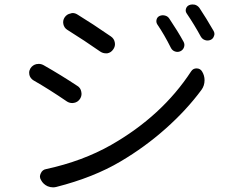

<svg xmlns="http://www.w3.org/2000/svg" viewBox="-20 -805 1040 852"><path d="M677.7 -697.3Q671.9 -707 674.8 -718.3Q677.7 -729.5 688.5 -734.4Q700.2 -739.3 712.9 -735.8Q725.6 -732.4 732.4 -720.7Q768.6 -667 794.9 -619.1Q800.8 -607.4 796.4 -595.2Q792 -583 780.3 -577.6Q768.6 -572.3 756.3 -576.7Q744.1 -581.1 738.3 -592.8Q709 -651.4 677.7 -697.3ZM808.6 -745.1Q801.8 -754.9 805.2 -766.1Q808.6 -777.3 819.3 -782.2Q826.2 -785.2 834 -785.2Q838.9 -785.2 844.7 -784.2Q857.4 -780.3 865.2 -769.5Q894.5 -725.6 927.7 -668Q931.6 -661.1 931.6 -654.3Q931.6 -650.4 929.7 -645.5Q925.8 -632.8 914.1 -627.9Q902.3 -623 890.1 -627Q877.9 -630.9 871.1 -642.6Q841.8 -696.3 808.6 -745.1ZM278.3 -672.9Q264.6 -681.6 261.2 -697.8Q257.8 -713.9 266.6 -727.5Q276.4 -742.2 293 -745.1Q297.9 -747.1 302.7 -747.1Q313.5 -747.1 324.2 -740.2Q389.6 -700.2 471.7 -643.6Q486.3 -633.8 489.3 -617.2Q490.2 -613.3 490.2 -609.4Q490.2 -596.7 482.4 -585.9Q472.7 -571.3 456.1 -568.4Q452.1 -568.4 449.2 -568.4Q436.5 -568.4 424.8 -576.2Q356.4 -624 278.3 -672.9ZM230.5 24.4Q222.7 26.4 215.8 26.4Q203.1 26.4 191.4 21.5Q171.9 12.7 162.1 -5.9Q157.2 -13.7 157.2 -21.5Q157.2 -28.3 161.1 -36.1Q168 -51.8 184.6 -54.7Q346.7 -89.8 473.6 -162.1Q699.2 -291 828.1 -488.3Q836.9 -502 853 -501.5Q869.1 -501 877 -487.3Q887.7 -469.7 887.7 -449.2Q887.7 -424.8 874 -406.2Q807.6 -316.4 715.3 -234.4Q623 -152.3 515.6 -88.9Q395.5 -17.6 230.5 24.4ZM128.9 -448.2Q114.3 -457 110.4 -472.7Q109.4 -477.5 109.4 -482.4Q109.4 -492.2 115.2 -502Q125 -516.6 141.6 -520.5Q147.5 -521.5 152.3 -521.5Q163.1 -521.5 173.8 -515.6Q251 -471.7 323.2 -423.8Q337.9 -415 340.8 -397.5Q341.8 -393.6 341.8 -388.7Q341.8 -377 335 -366.2Q325.2 -351.6 308.6 -348.6Q304.7 -347.7 300.8 -347.7Q288.1 -347.7 277.3 -354.5Q197.3 -409.2 128.9 -448.2Z"/></svg>

Font: Gen Jyuu GothicX Regular
Style: Regular
Weight: 400
Designer: [Source Han Sans]
Ryoko NISHIZUKA  (kana & ideographs); Paul D. Hunt (Latin, Greek & Cyrillic); Wenlong ZHANG  (bopomofo
Version: Version 1.002.20150607